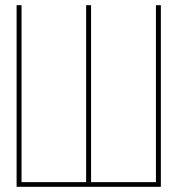

<svg xmlns="http://www.w3.org/2000/svg" viewBox="-20 -720 681 740"><path d="M581 -700V-18H331V-700H312V-18H63V-700H44V0H600V-700Z"/></svg>

Font: Advent Pro Thin
Style: Regular
Weight: 250
Version: Version 3.000